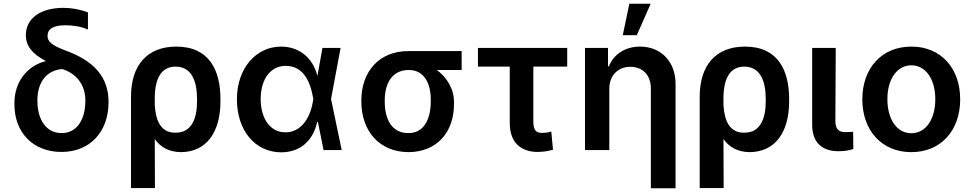

<svg xmlns="http://www.w3.org/2000/svg" viewBox="-20 -802 5194 1026"><path d="M118 -613C119 -557 151 -515 223 -477L224 -475C124 -451 57 -362 57 -252V-245C57 -92 158 10 309 10C459 10 559 -96 560 -253V-260C559 -390 483 -478 325 -534C257 -560 234 -580 234 -610C234 -648 265 -667 330 -667C375 -667 417 -659 450 -644V-736C406 -752 363 -760 319 -760C195 -760 118 -703 118 -613ZM180 -262V-268C180 -363 230 -427 313 -433C391 -408 436 -346 436 -267V-262C436 -158 387 -90 309 -91C231 -90 180 -158 180 -262Z M680 -285V203H808L807 -59C838 -15 883 10 947 11C1084 10 1158 -96 1158 -261V-272C1158 -427 1098 -553 922 -553C767 -553 680 -454 680 -285ZM807 -241V-270C806 -378 839 -446 918 -446C1002 -446 1033 -372 1033 -272V-261C1033 -172 1006 -92 918 -93C839 -92 812 -157 807 -241Z M1482 12C1579 12 1651 -44 1675 -150H1679L1709 0H1806L1749 -273L1800 -546H1703L1677 -400H1675C1650 -496 1576 -553 1482 -553C1349 -553 1246 -438 1246 -272C1246 -104 1343 11 1482 12ZM1373 -273C1373 -377 1424 -450 1507 -450C1589 -450 1634 -386 1652 -284L1654 -272L1652 -259C1634 -154 1577 -94 1505 -95C1425 -94 1373 -168 1373 -273Z M1911 -266V-259C1911 -104 2005 10 2163 11C2315 10 2407 -96 2406 -248V-256C2407 -326 2367 -390 2314 -428H2447V-529H2162C2003 -529 1911 -416 1911 -266ZM2036 -259V-266C2036 -357 2076 -428 2164 -428C2246 -428 2282 -358 2282 -268V-261C2282 -162 2243 -90 2163 -91C2076 -90 2036 -161 2036 -259Z M3011 -546H2534V-446H2704V-145C2704 -43 2760 9 2852 10C2885 9 2910 6 2935 -2L2926 -99C2908 -94 2896 -92 2873 -92C2843 -92 2831 -110 2830 -149V-446H3011Z M3236 -328C3236 -398 3282 -445 3348 -445C3416 -445 3458 -399 3458 -329V204H3590V-354C3590 -471 3514 -553 3400 -553C3322 -553 3260 -513 3234 -448H3229V-546H3106V0H3236ZM3308 -614H3383L3457 -782H3343Z M3719 -285V203H3847L3846 -59C3877 -15 3922 10 3986 11C4123 10 4197 -96 4197 -261V-272C4197 -427 4137 -553 3961 -553C3806 -553 3719 -454 3719 -285ZM3846 -241V-270C3845 -378 3878 -446 3957 -446C4041 -446 4072 -372 4072 -272V-261C4072 -172 4045 -92 3957 -93C3878 -92 3851 -157 3846 -241Z M4320 -546V-136C4320 -40 4373 6 4460 6C4490 6 4519 2 4540 -6L4539 -98C4530 -97 4518 -96 4497 -96C4460 -96 4445 -114 4444 -153L4446 -546Z M4850 11C5009 11 5111 -106 5111 -271C5111 -437 5009 -553 4850 -553C4691 -553 4588 -437 4588 -271C4588 -106 4691 11 4850 11ZM4722 -272C4722 -380 4774 -453 4850 -453C4926 -453 4978 -380 4978 -272C4978 -164 4927 -90 4850 -90C4773 -90 4722 -164 4722 -272Z"/></svg>

Font: Wafeq Semi Bold
Style: Regular
Weight: 600
Designer: Rasmus Andersson & Azza Alameddine
Foundry: Google & TypeTogether
Version: Version 3.000;January 28, 2025;FontCreator 15.0.0.3014 64-bi